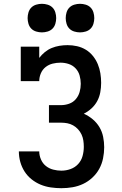

<svg xmlns="http://www.w3.org/2000/svg" viewBox="-20 -980 640 1008"><path d="M302 8Q275 8 247 4Q219 0 193.5 -10.5Q168 -21 146 -38.5Q124 -56 109 -79.5Q94 -103 86.5 -130Q79 -157 79 -185Q79 -185 79 -185Q79 -185 79 -185H186Q186 -164 195 -143Q204 -122 221 -108.5Q238 -95 259.5 -89.5Q281 -84 302 -84Q327 -84 350.5 -92.5Q374 -101 390.5 -119Q407 -137 413.5 -161Q420 -185 420 -209Q420 -226 417.5 -242.5Q415 -259 408 -274Q401 -289 389.5 -301.5Q378 -314 363.5 -322Q349 -330 333 -333Q317 -336 300 -336H237V-428H300Q322 -428 343 -435.5Q364 -443 378 -459.5Q392 -476 398 -497Q404 -518 404 -540Q404 -540 404 -540Q404 -540 404 -540Q404 -562 398 -583.5Q392 -605 377 -621Q362 -637 341 -644Q320 -651 298 -651Q277 -651 256.5 -646Q236 -641 219.5 -628Q203 -615 194.5 -595Q186 -575 186 -554H89V-735H186V-676Q199 -693 215.5 -706.5Q232 -720 251.5 -728Q271 -736 292 -739.5Q313 -743 335 -743Q360 -743 384.5 -737.5Q409 -732 430.5 -719Q452 -706 468 -686Q484 -666 493.5 -643Q503 -620 507 -595Q511 -570 511 -545Q511 -520 506.5 -495.5Q502 -471 490.5 -449.5Q479 -428 460.5 -411Q442 -394 420 -383Q445 -372 466.5 -354Q488 -336 502 -312.5Q516 -289 521.5 -261.5Q527 -234 527 -207Q527 -178 521 -148.5Q515 -119 501 -93.5Q487 -68 465 -47.5Q443 -27 416.5 -14.5Q390 -2 361 3Q332 8 302 8ZM400 -810Q385 -810 370 -814.5Q355 -819 344.5 -829.5Q334 -840 329.5 -855Q325 -870 325 -885Q325 -900 329.5 -915Q334 -930 344.5 -940.5Q355 -951 370 -955.5Q385 -960 400 -960Q415 -960 430 -955.5Q445 -951 455.5 -940.5Q466 -930 470.5 -915Q475 -900 475 -885Q475 -870 470.5 -855Q466 -840 455.5 -829.5Q445 -819 430 -814.5Q415 -810 400 -810ZM200 -810Q185 -810 170 -814.5Q155 -819 144.5 -829.5Q134 -840 129.5 -855Q125 -870 125 -885Q125 -900 129.5 -915Q134 -930 144.5 -940.5Q155 -951 170 -955.5Q185 -960 200 -960Q215 -960 230 -955.5Q245 -951 255.5 -940.5Q266 -930 270.5 -915Q275 -900 275 -885Q275 -870 270.5 -855Q266 -840 255.5 -829.5Q245 -819 230 -814.5Q215 -810 200 -810Z"/></svg>

Font: Iosevka Curly Slab SmBdEx
Style: Regular
Weight: 600
Width: 7
Monospace: yes
Designer: Belleve Invis
Foundry: Belleve Invis
Version: Version 11.1.0; ttfautohint (v1.8.3)